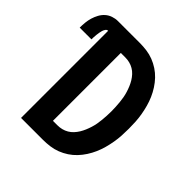

<svg xmlns="http://www.w3.org/2000/svg" viewBox="-235 -882 1030 1030"><g transform="rotate(45 279.5 -367.5)"><path d="M79 0V-661Q70 -661 64.5 -653Q59 -645 56.5 -636.5Q54 -628 52.5 -619Q51 -610 50 -601Q49 -592 48.5 -583Q48 -574 48 -565H-41Q-41 -585 -39 -604.5Q-37 -624 -31.5 -642.5Q-26 -661 -16.5 -678.5Q-7 -696 7.5 -709Q22 -722 41 -728.5Q60 -735 79 -735H245Q271 -735 297.5 -731.5Q324 -728 348.5 -718.5Q373 -709 395 -694.5Q417 -680 435 -661Q453 -642 467.5 -619.5Q482 -597 492.5 -573Q503 -549 510 -523.5Q517 -498 521.5 -472Q526 -446 527.5 -420Q529 -394 529 -368Q529 -341 527.5 -315Q526 -289 521.5 -263Q517 -237 510 -211.5Q503 -186 492.5 -162Q482 -138 467.5 -115.5Q453 -93 435 -74Q417 -55 395 -40.5Q373 -26 348.5 -16.5Q324 -7 297.5 -3.5Q271 0 245 0ZM211 -110H245Q262 -110 278 -114Q294 -118 308.5 -126.5Q323 -135 334.5 -147.5Q346 -160 354.5 -174Q363 -188 369.5 -203.5Q376 -219 381 -235Q386 -251 389 -267.5Q392 -284 393.5 -300.5Q395 -317 396 -334Q397 -351 397 -367Q397 -384 396 -401Q395 -418 393.5 -434.5Q392 -451 389 -467.5Q386 -484 381 -500Q376 -516 369.5 -531.5Q363 -547 354.5 -561Q346 -575 334.5 -587.5Q323 -600 308.5 -608.5Q294 -617 278 -621Q262 -625 245 -625H211Z"/></g></svg>

Font: Iosevka SS04 XBd Ex
Style: Regular
Weight: 800
Width: 7
Monospace: yes
Designer: Belleve Invis
Foundry: Belleve Invis
Version: Version 19.0.0; ttfautohint (v1.8.4)